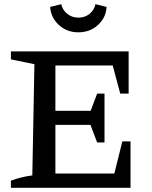

<svg xmlns="http://www.w3.org/2000/svg" viewBox="-20 -895 725 915"><path d="M563 -221H602V0H32V-34Q59 -44 84 -50Q109 -56 134 -59L144 -589L32 -612V-650H593V-449H553L517 -583H244V-367H412L443 -449H478V-216H443L411 -300H244V-68H525ZM353 -741Q298 -741 260 -776.5Q222 -812 219 -862L272 -875Q278 -847 300.5 -829Q323 -811 353 -811Q385 -811 407 -829Q429 -847 435 -875L488 -862Q485 -811 447 -776Q409 -741 353 -741Z"/></svg>

Font: Piazzolla Medium
Style: Regular
Weight: 500
Designer: Juan Pablo del Peral
Foundry: Huerta Tipografica
Version: Version 1.330